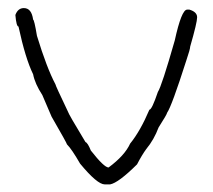

<svg xmlns="http://www.w3.org/2000/svg" viewBox="-20 -477 540 487"><path d="M40.5 -456.5Q60.1 -456.5 64 -427.2Q66.9 -427.2 73.7 -386.2Q98.6 -304.7 120.6 -263.2Q120.6 -260.3 151.9 -194.8Q153.3 -188.5 196.8 -116.7Q202.6 -114.7 210.4 -95.2Q244.1 -52.2 255.4 -52.2Q296.4 -82.5 310.1 -112.8Q335.9 -144.5 358.9 -198.7Q365.2 -198.7 380.4 -243.7Q390.1 -258.3 423.3 -374.5Q440.4 -452.6 454.6 -452.6H460.4Q480 -446.8 480 -433.1Q480 -419.9 462.4 -358.9Q462.4 -352.5 452.6 -323.7Q415.5 -207.5 403.8 -190.9Q403.8 -187.5 382.3 -153.8Q370.6 -122.6 351.1 -99.1Q340.3 -84.5 327.6 -60.1Q280.3 -13.2 259.3 -9.3H245.6Q226.6 -9.3 183.1 -62Q162.1 -98.6 149.9 -110.8Q149.9 -113.3 110.8 -181.2L87.4 -235.8Q68.4 -265.1 64 -288.6Q44.4 -328.6 26.9 -409.7Q21.5 -409.7 19 -439Q25.4 -456.5 40.5 -456.5Z"/></svg>

Font: CEF Fonts CJK Mono
Style: Regular
Weight: 400
Designer: PartyBoss (派对大魔王)
Version: Release 2.25